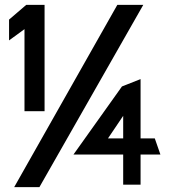

<svg xmlns="http://www.w3.org/2000/svg" viewBox="-20 -744 692 784"><path d="M17 -579 80 -625V-290H162V-724H87L17 -664ZM38 20H141L565 -724H459ZM280 -113H483V10H554V-113H635L612 -179H554V-421L478 -391ZM421 -179 483 -271V-179Z"/></svg>

Font: Charger Sport
Style: BdNrw
Weight: 700
Designer: Jasper
Foundry: Cannot Into Space Fonts
Version: Version 1.1